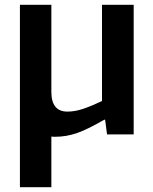

<svg xmlns="http://www.w3.org/2000/svg" viewBox="-20 -560 639 800"><path d="M63 -540H194V-177Q194 -95 261 -95Q293 -95 328 -107Q363 -119 405 -139V-540H537V0H426L418 -61H414Q379 -41 352 -27.5Q325 -14 302 -6Q279 2 256 6Q233 10 206 10Q203 10 200 9.5Q197 9 194 9V220H63Z"/></svg>

Font: Encode Sans Narrow
Style: SemiBold
Weight: 600
Designer: Pablo Impallari, Andres Torresi
Foundry: Pablo Impallari, Andres Torresi
Version: Version 1.000; ttfautohint (v1.00) -l 8 -r 50 -G 200 -x 14 -